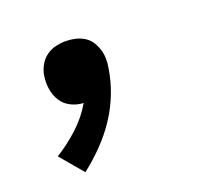

<svg xmlns="http://www.w3.org/2000/svg" viewBox="-81 -296 662 609"><g transform="rotate(-20 250.0 9.0)"><path d="M111 215 46 138Q86 113 121.5 80.5Q157 48 181 7Q161 6 143 -2Q125 -10 113.5 -24Q102 -38 96.5 -56.5Q91 -75 91 -94Q91 -101 91.5 -107Q92 -113 93 -119Q96 -136 105 -152Q114 -168 128.5 -178.5Q143 -189 160 -193Q177 -197 193 -197Q210 -197 225.5 -193.5Q241 -190 254.5 -182Q268 -174 276.5 -161.5Q285 -149 290 -134Q295 -119 295.5 -103Q296 -87 293 -71Q287 -30 271.5 10.5Q256 51 232 87.5Q208 124 177 156Q146 188 111 215Z"/></g></svg>

Font: Iosevka SS18 Extrabold
Style: Italic
Weight: 800
Italic angle: -9°
Monospace: yes
Designer: Belleve Invis
Foundry: Belleve Invis
Version: Version 25.1.1; ttfautohint (v1.8.4)